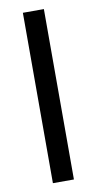

<svg xmlns="http://www.w3.org/2000/svg" viewBox="-79 -702 373 738"><g transform="rotate(-10 107.0 -332.5)"><path d="M148 -665V0H66V-665Z"/></g></svg>

Font: Blinker
Style: Regular
Weight: 400
Designer: Juergen Huber
Foundry: supertype
Version: Version 1.017;hotconv 1.0.117;makeotfexe 2.5.65602